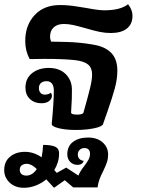

<svg xmlns="http://www.w3.org/2000/svg" viewBox="-65 -609 674 913"><path d="M173 -434Q173 -424 178 -411Q186 -411 250 -409.5Q314 -408 377 -397Q434 -388 463.5 -358Q493 -328 493 -273Q493 -233 481 -189Q469 -145 446 -79L425 -19Q421 -7 382.5 1Q344 9 296 9Q247 9 213.5 0.5Q180 -8 181 -20Q191 -124 191 -178Q191 -200 182 -211.5Q173 -223 157 -223Q140 -223 130 -214.5Q120 -206 120 -190Q120 -176 127.5 -167.5Q135 -159 148 -159Q164 -159 177 -168Q182 -160 182 -154Q182 -139 168.5 -128.5Q155 -118 132 -118Q99 -118 77.5 -138Q56 -158 56 -192Q56 -236 87.5 -261Q119 -286 167 -286Q217 -286 246.5 -257.5Q276 -229 277 -185Q278 -149 273 -74Q273 -64 302 -64Q329 -64 332 -74Q353 -148 363 -189Q373 -230 373 -254Q373 -286 354 -302Q335 -318 292 -323Q239 -329 145 -329L76 -328Q55 -367 55 -414Q55 -489 99.5 -537Q144 -585 220 -585Q258 -585 298 -578.5Q338 -572 346 -571Q403 -560 431 -560Q508 -560 544 -589Q565 -562 565 -534Q565 -494 538 -473Q511 -452 462 -452Q435 -452 408.5 -457.5Q382 -463 341 -475Q306 -485 283 -490Q260 -495 239 -495Q208 -495 190.5 -479Q173 -463 173 -434ZM449 125Q449 146 443.5 162.5Q438 179 426 204Q415 225 408.5 242.5Q402 260 399 282H283L243 248L192 284L155 244Q132 263 104.5 273.5Q77 284 49 284Q7 284 -19 259.5Q-45 235 -45 200Q-45 159 -17 136Q11 113 54 113Q95 113 133 139Q139 106 140 80Q178 80 197 88.5Q216 97 216 121Q216 162 193 200L205 213L250 188L308 226Q314 208 336 180Q349 163 356 150Q363 137 363 122Q363 109 356 102Q349 95 337 95Q323 95 314 103.5Q305 112 305 126Q305 138 312 146Q319 154 333 156Q327 175 303 175Q283 175 269 161Q255 147 255 125Q255 86 282.5 65.5Q310 45 354 45Q397 45 423 68Q449 91 449 125ZM110 195Q85 170 62 170Q48 170 38.5 177Q29 184 29 199Q29 212 37.5 219Q46 226 60 226Q89 226 110 195Z"/></svg>

Font: Krub SemiBold
Style: Italic
Weight: 600
Italic angle: -8°
Designer: Ekaluck Peanpanawate
Foundry: Cadson Demak Co.,Ltd.
Version: Version 1.000; ttfautohint (v1.6)